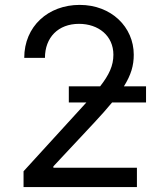

<svg xmlns="http://www.w3.org/2000/svg" viewBox="-20 -757 645 777"><path d="M75.3 0H534.1V-78.1H196V-83.8L359.4 -258.5C388.8 -290.1 413.4 -317.5 433.6 -342.3H571V-407.7H481.5C510.7 -454.2 521.3 -492.2 521.3 -535.5C521.3 -647.7 430.4 -737.2 302.6 -737.2C175.1 -737.2 78.1 -650.6 78.1 -522.7H161.9C161.9 -605.5 215.6 -660.5 299.7 -660.5C378.6 -660.5 438.9 -612.2 438.9 -535.5C438.9 -491.1 421.5 -454.2 385.3 -407.7H258.5V-342.3H329.5C324.9 -337.4 320.3 -332 315.3 -326.7L75.3 -63.9Z"/></svg>

Font: Karasuma Gothic
Style: Regular
Weight: 400
Designer: Rasmus Andersson, Ryoko Nishizuka
Foundry: Genbu
Version: Version 1.00